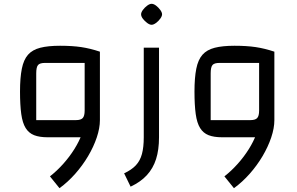

<svg xmlns="http://www.w3.org/2000/svg" viewBox="-20 -720 1559 1007"><path d="M230 0Q187 0 159 -11Q131 -22 114.5 -48.5Q98 -75 91.5 -122Q85 -169 85 -240Q85 -312 94.5 -359.5Q104 -407 127 -433Q150 -459 191 -469.5Q232 -480 295 -480Q359 -480 406 -473Q453 -466 504 -449V-90L467 0ZM292 267 242 205Q279 176 312 139Q345 102 370 62Q395 22 409.5 -17Q424 -56 424 -90H504Q504 -48 487.5 1Q471 50 442 99Q413 148 374.5 191.5Q336 235 292 267ZM170 -90H378Q404 -90 414 -101Q424 -112 424 -140V-390H216Q189 -390 179.5 -379Q170 -368 170 -335Z M665 259 631 189Q670 171 692.5 147Q715 123 724.5 87.5Q734 52 734 0V-470H814V0Q814 66 798.5 114.5Q783 163 750.5 198.5Q718 234 665 259ZM775 -590Q765 -590 752 -599.5Q739 -609 729.5 -621.5Q720 -634 720 -645Q720 -655 729.5 -668Q739 -681 752 -690.5Q765 -700 775 -700Q786 -700 798.5 -690.5Q811 -681 820.5 -668Q830 -655 830 -645Q830 -635 820.5 -622Q811 -609 798 -599.5Q785 -590 775 -590Z M1145 0Q1102 0 1074 -11Q1046 -22 1029.5 -48.5Q1013 -75 1006.5 -122Q1000 -169 1000 -240Q1000 -312 1009.5 -359.5Q1019 -407 1042 -433Q1065 -459 1106 -469.5Q1147 -480 1210 -480Q1274 -480 1321 -473Q1368 -466 1419 -449V-90L1382 0ZM1207 267 1157 205Q1194 176 1227 139Q1260 102 1285 62Q1310 22 1324.5 -17Q1339 -56 1339 -90H1419Q1419 -48 1402.5 1Q1386 50 1357 99Q1328 148 1289.5 191.5Q1251 235 1207 267ZM1085 -90H1293Q1319 -90 1329 -101Q1339 -112 1339 -140V-390H1131Q1104 -390 1094.5 -379Q1085 -368 1085 -335Z"/></svg>

Font: Changa ExtraLight
Style: Regular
Weight: 400
Version: Version 3.002; ttfautohint (v1.8.2)